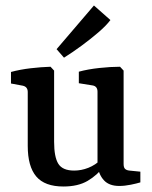

<svg xmlns="http://www.w3.org/2000/svg" viewBox="-20 -671 553 699"><path d="M360 -67Q334 -33 299 -12.5Q264 8 211 8Q143 8 112 -28.5Q81 -65 81 -140V-336Q81 -355 63 -359L20 -367V-409Q53 -418 91.5 -422.5Q130 -427 164 -428L177 -414V-155Q177 -99 192.5 -74.5Q208 -50 250 -50Q276 -50 301.5 -60Q327 -70 349 -91ZM491 -7Q478 -3 456 1.5Q434 6 414 6Q378 6 359 -14Q340 -34 335 -68V-337Q335 -357 317 -360L267 -368V-410Q300 -419 341.5 -423.5Q383 -428 417 -428L430 -414V-74Q430 -61 435.5 -56Q441 -51 451 -50L491 -46ZM186 -492 322 -651 382 -598Q366 -577 338 -553Q310 -529 277.5 -505Q245 -481 213 -461Z"/></svg>

Font: Rasa Medium
Style: Regular
Weight: 500
Designer: Anna Giedrys (Yrsa+Rasa design), David Brezina (Yrsa art-direction, Rasa art-direction, design)
Foundry: Rosetta Type Foundry
Version: Version 2.004